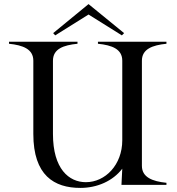

<svg xmlns="http://www.w3.org/2000/svg" viewBox="-20 -904 865 939"><path d="M794 -690V-700H459V-690C528 -683 578 -664 578 -607V-218C578 -98 495 -13 400 -13C317 -13 239 -78 239 -249V-607C239 -665 290 -683 359 -690V-700H24V-690C92 -683 143 -664 143 -607V-249C143 -46 245 15 373 15C456 15 532 -19 578 -79L574 0H794V-10C725 -17 674 -37 674 -93V-607C674 -664 725 -683 794 -690ZM587 -742 413 -884 240 -742 250 -731 413 -833 576 -731Z"/></svg>

Font: Sprat
Style: Regular
Weight: 400
Designer: Ethan Nakache
Foundry: Collletttivo
Version: Version 2.000;Glyphs 3.2 (3217)